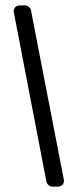

<svg xmlns="http://www.w3.org/2000/svg" viewBox="-20 -687 286 707"><path d="M215 -26 94 -649C92 -659 82 -667 72 -667H52C38 -667 28 -655 31 -641L151 -18C153 -8 163 0 173 0H194C208 0 218 -12 215 -26Z"/></svg>

Font: DIN Rundschrift
Style: Eng
Weight: 400
Width: 3
Version: Version 1.027